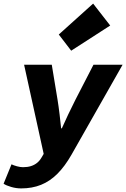

<svg xmlns="http://www.w3.org/2000/svg" viewBox="-70 -860 702 1068"><path d="M48 188Q20 188 -7.5 180Q-35 172 -50 162L-6 54Q6 60 24.5 65Q43 70 58 70Q83 70 102 64Q121 58 135.5 46.5Q150 35 160 18L173 -4L64 -500H218L250 -306Q256 -269 261.5 -223.5Q267 -178 270 -146H274Q288 -178 309.5 -223.5Q331 -269 350 -306L450 -500H612L328 0Q291 65 249.5 106.5Q208 148 158.5 168Q109 188 48 188ZM326 -578 257 -668 448 -840 543 -718Z"/></svg>

Font: Source Code Pro ExtraLight Black
Style: Italic
Weight: 900
Italic angle: -11°
Monospace: yes
Version: Version 1.016;hotconv 1.0.116;makeotfexe 2.5.65601